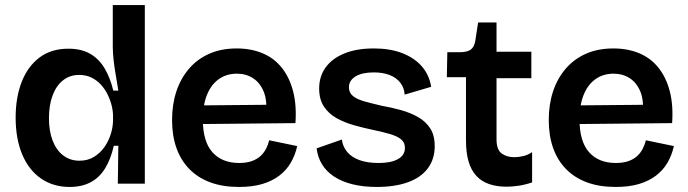

<svg xmlns="http://www.w3.org/2000/svg" viewBox="-20 -728 2727 761"><path d="M256 13Q191 13 142.5 -20.5Q94 -54 68 -116Q42 -178 42 -262Q42 -342 66 -403.5Q90 -465 136.5 -500Q183 -535 251 -535Q303 -535 338 -514.5Q373 -494 395 -456.5Q417 -419 429 -369H449Q444 -401 438.5 -432.5Q433 -464 430 -492.5Q427 -521 427 -544V-708H554V-253V0H447L449 -150H431Q419 -97 396.5 -60.5Q374 -24 339 -5.5Q304 13 256 13ZM295 -91Q328 -91 353 -106.5Q378 -122 394.5 -146Q411 -170 419.5 -198Q428 -226 428 -252V-268Q428 -288 422.5 -310Q417 -332 406.5 -353.5Q396 -375 380 -392.5Q364 -410 342.5 -420.5Q321 -431 294 -431Q256 -431 229 -409Q202 -387 188 -348.5Q174 -310 174 -260Q174 -209 188.5 -171Q203 -133 230.5 -112Q258 -91 295 -91Z M927 13Q863 13 814 -5Q765 -23 731 -57.5Q697 -92 679.5 -141Q662 -190 662 -252Q662 -314 679 -365.5Q696 -417 729 -455.5Q762 -494 809.5 -515Q857 -536 918 -536Q975 -536 1020.5 -517Q1066 -498 1096.5 -460Q1127 -422 1141.5 -367Q1156 -312 1151 -240L743 -236V-310L1076 -313L1034 -272Q1040 -328 1025.5 -364Q1011 -400 983 -418Q955 -436 919 -436Q878 -436 847.5 -414.5Q817 -393 800.5 -352.5Q784 -312 784 -254Q784 -167 822 -124.5Q860 -82 928 -82Q957 -82 978 -89.5Q999 -97 1012.5 -109.5Q1026 -122 1034.5 -138.5Q1043 -155 1047 -172L1158 -149Q1150 -113 1132.5 -83Q1115 -53 1086.5 -31.5Q1058 -10 1019 1.5Q980 13 927 13Z M1473 13Q1420 13 1377.5 2.5Q1335 -8 1304.5 -28Q1274 -48 1256.5 -76.5Q1239 -105 1235 -140L1335 -175Q1338 -148 1355.5 -126.5Q1373 -105 1404.5 -93.5Q1436 -82 1481 -82Q1530 -82 1557.5 -97.5Q1585 -113 1585 -142Q1585 -163 1570 -175.5Q1555 -188 1526.5 -196.5Q1498 -205 1459 -213Q1421 -221 1383.5 -231.5Q1346 -242 1314.5 -259.5Q1283 -277 1264 -305.5Q1245 -334 1245 -377Q1245 -425 1270.5 -460.5Q1296 -496 1344.5 -516Q1393 -536 1462 -536Q1526 -536 1574 -517.5Q1622 -499 1651.5 -465.5Q1681 -432 1689 -384L1584 -353Q1582 -381 1566 -401Q1550 -421 1523.5 -431Q1497 -441 1461 -441Q1415 -441 1389 -425Q1363 -409 1363 -382Q1363 -360 1379.5 -347Q1396 -334 1425 -326Q1454 -318 1492 -309Q1532 -302 1569.5 -291.5Q1607 -281 1637 -264Q1667 -247 1685 -219.5Q1703 -192 1703 -149Q1703 -97 1675.5 -60.5Q1648 -24 1596.5 -5.5Q1545 13 1473 13Z M1988 12Q1949 12 1918.5 1.5Q1888 -9 1867.5 -31.5Q1847 -54 1837 -88.5Q1827 -123 1827 -171V-422H1751L1753 -521H1801Q1832 -521 1846 -531.5Q1860 -542 1864 -567L1875 -639H1948V-523H2086V-418H1948V-176Q1948 -135 1968 -120Q1988 -105 2018 -105Q2036 -105 2054.5 -109.5Q2073 -114 2089 -125V-5Q2059 5 2033.5 8.5Q2008 12 1988 12Z M2420 13Q2356 13 2307 -5Q2258 -23 2224 -57.5Q2190 -92 2172.5 -141Q2155 -190 2155 -252Q2155 -314 2172 -365.5Q2189 -417 2222 -455.5Q2255 -494 2302.5 -515Q2350 -536 2411 -536Q2468 -536 2513.5 -517Q2559 -498 2589.5 -460Q2620 -422 2634.5 -367Q2649 -312 2644 -240L2236 -236V-310L2569 -313L2527 -272Q2533 -328 2518.5 -364Q2504 -400 2476 -418Q2448 -436 2412 -436Q2371 -436 2340.5 -414.5Q2310 -393 2293.5 -352.5Q2277 -312 2277 -254Q2277 -167 2315 -124.5Q2353 -82 2421 -82Q2450 -82 2471 -89.5Q2492 -97 2505.5 -109.5Q2519 -122 2527.5 -138.5Q2536 -155 2540 -172L2651 -149Q2643 -113 2625.5 -83Q2608 -53 2579.5 -31.5Q2551 -10 2512 1.5Q2473 13 2420 13Z"/></svg>

Font: Bricolage Grotesque SemiBold
Style: Regular
Weight: 600
Designer: Mathieu Triay
Foundry: Atelier Triay
Version: Version 1.000;gftools[0.9.30]